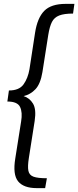

<svg xmlns="http://www.w3.org/2000/svg" viewBox="-20 -869 404 991"><path d="M170 102Q102 102 73.5 67Q45 32 59 -52L89 -242Q97 -289 83.5 -317Q70 -345 18 -345L26 -402Q79 -402 101.5 -433.5Q124 -465 132 -511L161 -700Q173 -777 208.5 -813Q244 -849 319 -849H364L357 -799Q311 -799 285.5 -789Q260 -779 248 -755.5Q236 -732 229 -688L199 -497Q189 -436 163 -408.5Q137 -381 102 -373Q133 -363 150.5 -334Q168 -305 159 -245L129 -54Q122 -10 126.5 12.5Q131 35 153 43Q175 51 222 51L213 102Z"/></svg>

Font: Bitter
Style: Italic
Weight: 400
Italic angle: -9°
Designer: Sol Matas, and Bitter project Authors
Foundry: Sol Matas
Version: Version 2.001